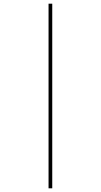

<svg xmlns="http://www.w3.org/2000/svg" viewBox="-20 -780 549 1040"><path d="M243 240V-760H263V240Z"/></svg>

Font: Noto Serif Display SemiCondensed Thin
Style: Italic
Weight: 100
Width: 4
Italic angle: -12°
Designer: Monotype Design Team
Foundry: Monotype Imaging Inc.
Version: Version 2.009